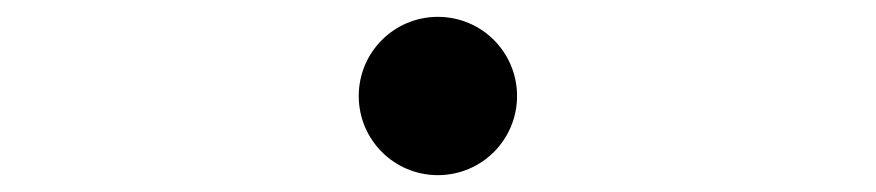

<svg xmlns="http://www.w3.org/2000/svg" viewBox="-20 -494 1040 228"><path d="M406 -380C406 -328 448 -286 500 -286C552 -286 594 -328 594 -380C594 -432 552 -474 500 -474C448 -474 406 -432 406 -380Z"/></svg>

Font: Genne Gothic Light
Style: Regular
Weight: 300
Designer: Ryoko NISHIZUKA (kana & ideographs); Paul D. Hunt (Latin, Greek & Cyrillic); Wenlong ZHANG (bopomofo); Sandoll Communica
Foundry: Adobe Systems Incorporated
Version: Version 1.004;PS 1.004;hotconv 16.6.51;makeotf.lib2.5.65220